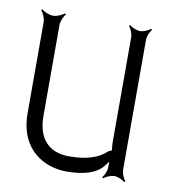

<svg xmlns="http://www.w3.org/2000/svg" viewBox="-59 -485 482 549"><g transform="rotate(10 182.0 -211.0)"><path d="M18 -431C24 -425 31 -409 31 -398V-135C31 -25 108 11 169 11C221 11 257 -1 276 -26C278 -29 282 -34 285 -38V-22C285 -11 278 4 273 9L276 12C281 7 296 0 307 0C317 0 332 7 337 12L340 9C335 4 328 -11 328 -22V-400C328 -410 335 -425 340 -430L337 -433C332 -428 317 -421 307 -421C296 -421 281 -428 276 -433L273 -430C278 -425 285 -410 285 -400V-92C285 -89 286 -77 287 -71C283 -70 278 -67 275 -65C255 -45 219 -33 169 -33C128 -33 77 -51 77 -135V-398C77 -409 84 -425 90 -431L87 -434C81 -428 65 -421 54 -421C43 -421 27 -428 21 -434Z"/></g></svg>

Font: Armata Saber
Style: Rg
Weight: 400
Designer: Jasper
Foundry: Cannot Into Space Fonts
Version: Version 0.970